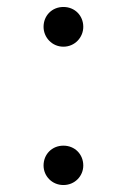

<svg xmlns="http://www.w3.org/2000/svg" viewBox="-20 -517 365 551"><path d="M162 14C195 14 219 -12 219 -42C219 -74 195 -99 162 -99C129 -99 105 -74 105 -42C105 -12 129 14 162 14ZM162 -383C195 -383 219 -410 219 -440C219 -472 195 -497 162 -497C129 -497 105 -472 105 -440C105 -410 129 -383 162 -383Z"/></svg>

Font: Source Han Serif CN Light
Style: Regular
Weight: 300
Designer: Ryoko NISHIZUKA 西塚涼子 (kana & ideographs); Frank Grießhammer (Latin, Greek & Cyrillic); Wenlong ZHANG 张文龙 (bopomofo); San
Foundry: Adobe
Version: Version 2.003;hotconv 1.1.1;makeotfexe 2.6.0